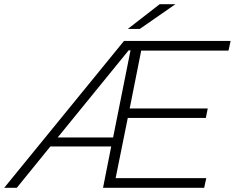

<svg xmlns="http://www.w3.org/2000/svg" viewBox="-68 -895 1119 915"><path d="M605 -654 550 -378H922L913 -333H541L483 -46H915L905 0H423L462 -197H172L12 0H-48L523 -700H1031L1021 -654ZM471 -240 554 -655H545L207 -240ZM693 -875H768L598 -757H541Z"/></svg>

Font: Idrija
Style: Italic
Weight: 300
Italic angle: -11.3°
Designer: Julieta Ulanovsky
Foundry: Julieta Ulanovsky
Version: Version 7.200